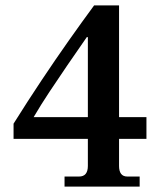

<svg xmlns="http://www.w3.org/2000/svg" viewBox="-20 -688 595 708"><path d="M218 0V-37H271Q288 -37 296 -47Q304 -57 304 -76V-176H30V-232Q82 -315 133 -391.5Q184 -468 233 -537.5Q282 -607 327 -668H419V-256H520V-176H419V-76Q419 -57 426.5 -47Q434 -37 450 -37H495V0ZM104 -256H304V-551H300Q263 -498 228.5 -447.5Q194 -397 162.5 -349.5Q131 -302 104 -256Z"/></svg>

Font: Frank Ruhl Libre Medium
Style: Regular
Weight: 500
Designer: Yanek Iontef
Foundry: Fontef
Version: Version 6.004